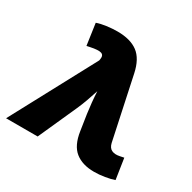

<svg xmlns="http://www.w3.org/2000/svg" viewBox="-205 -906 1087 1085"><g transform="rotate(30 338.5 -363.5)"><path d="M-39.6 0 252.9 -546.4 254.4 -555.2Q259.3 -582.5 240 -589.4Q220.7 -596.2 169.9 -585.4L149.4 -581.1L129.4 -720.7Q153.8 -729.5 190.4 -734.6Q227.1 -739.7 261.2 -739.7Q345.7 -739.7 394.3 -703.4Q442.9 -667 460.9 -581.1L546.9 -177.7Q553.7 -147.9 574 -138.7Q594.2 -129.4 624 -135.7L650.4 -141.1L670.9 -6.8Q646.5 2 610.8 7.8Q575.2 13.7 541.5 13.7Q465.3 13.7 418.9 -23.2Q372.6 -60.1 359.9 -146.5L344.2 -249Q339.4 -283.7 335.9 -318.4Q332.5 -353 330.6 -390.1Q318.4 -353 306.2 -318.4Q293.9 -283.7 278.3 -249L166.5 0Z"/></g></svg>

Font: Inter Black
Style: Italic
Weight: 900
Italic angle: -9.39999°
Designer: Rasmus Andersson
Foundry: rsms
Version: Version 4.000;git-a52131595